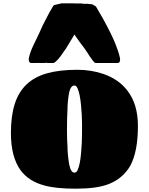

<svg xmlns="http://www.w3.org/2000/svg" viewBox="-20 -1117 899 1161"><path d="M250 5Q154 -20 104 -88Q46 -169 46 -313Q46 -416 69 -488Q92 -560 140 -606Q188 -652 263.5 -673.5Q339 -695 448 -695Q533 -695 608 -669Q700 -636 751 -568Q814 -487 814 -355Q814 -201 768 -115Q722 -36 635 -3Q564 24 438 24Q319 24 250 5ZM449 -88Q464 -120 470 -189Q476 -252 476 -308V-348V-373Q476 -417 470 -480Q464 -548 449 -583Q441 -600 430 -600Q408 -600 398 -558Q388 -500 388 -453Q385 -413 385 -328Q385 -271 388 -234Q388 -187 398 -125Q408 -73 430 -73Q442 -73 449 -88ZM154 -756V-762Q154 -766 155 -768Q162 -805 193 -866Q200 -882 216 -914L238 -963L268 -1021Q276 -1038 300 -1078L306 -1086L353 -1097H411L449 -1096H464H475Q479 -1094 488 -1094H508L538 -1091L560 -1078L603 -1004Q658 -903 679 -849Q697 -804 705 -768L706 -762V-756Q706 -736 691 -736H669H645H616H579H558Q553 -736 544 -747Q523 -774 506 -802Q496 -818 489 -827Q462 -861 430 -908Q391 -842 378 -822L365 -804Q345 -774 335 -763Q311 -736 303 -736H284H263L259 -739L254 -736H224Q220 -736 214 -736.5Q208 -737 198 -736H168Q161 -736 157.5 -742Q154 -748 154 -756Z"/></svg>

Font: Sigmar One
Style: Regular
Weight: 400
Designer: Vernon Adams
Foundry: Vernon Adams
Version: Version 2.000